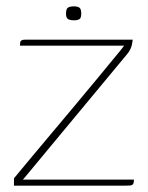

<svg xmlns="http://www.w3.org/2000/svg" viewBox="-20 -585 466 605"><path d="M52 -19H402Q402 -13 401 -9Q400 -5 397.5 -3Q395 -1 390 -0.5Q385 0 376 0H24V-23Q24 -23 40.5 -43Q57 -63 85 -96.5Q113 -130 147.5 -171Q182 -212 217.5 -254.5Q253 -297 284.5 -335Q316 -373 338 -400Q351 -415 359.5 -426Q368 -437 371 -441H43Q43 -447 43.5 -451Q44 -455 47.5 -457.5Q51 -460 59 -460H398Q398 -459 397.5 -454.5Q397 -450 395.5 -443.5Q394 -437 390.5 -429.5Q387 -422 381 -415L59 -27ZM213 -521Q202 -521 195 -524.5Q188 -528 188 -542Q188 -558 195 -561.5Q202 -565 213 -565Q224 -565 230 -561Q236 -557 236 -542Q236 -528 230 -524.5Q224 -521 213 -521Z"/></svg>

Font: Genos Thin Thin
Style: Regular
Weight: 250
Version: Version 1.010